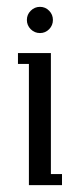

<svg xmlns="http://www.w3.org/2000/svg" viewBox="-20 -538 232 558"><path d="M32.2 -352.1V-383.8H127.9V-32.2H160.2V0H64V-352.1ZM69.3 -453.1Q58.1 -464.4 58.1 -480Q58.1 -495.6 69.3 -506.8Q80.6 -518.1 96.2 -518.1Q111.8 -518.1 122.8 -506.8Q133.8 -495.6 133.8 -480Q133.8 -464.4 122.8 -453.1Q111.8 -441.9 96.2 -441.9Q80.6 -441.9 69.3 -453.1Z"/></svg>

Font: Gawaa
Style: Regular
Weight: 400
Designer: T. Christopher White
Version: Version 1.0